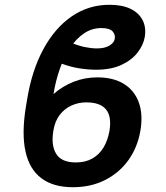

<svg xmlns="http://www.w3.org/2000/svg" viewBox="-20 -780 699 810"><path d="M390.6 -453.6Q457.5 -453.6 502 -426.5Q546.4 -399.4 565.2 -348.9Q584 -298.3 572.3 -228.5Q560.5 -159.2 522.5 -105.5Q484.4 -51.8 424.3 -21Q364.3 9.8 287.1 9.8Q205.1 9.8 154.5 -28.1Q104 -65.9 87.4 -141.6Q70.8 -217.3 89.4 -330.6L94.7 -362.3Q114.7 -483.9 163.3 -573.2Q211.9 -662.6 283 -711.2Q354 -759.8 441.9 -759.8Q495.6 -759.8 530.8 -742.7Q565.9 -725.6 581.5 -695.3Q597.2 -665 590.8 -624.5Q585 -589.8 560.1 -557.9Q535.2 -525.9 491.5 -505.9Q447.8 -485.8 385.3 -485.8Q353 -485.8 315.7 -491.5Q278.3 -497.1 234.9 -513.2L279.3 -600.1Q309.6 -587.4 337.6 -581.5Q365.7 -575.7 388.7 -575.7Q421.4 -575.7 441.2 -587.4Q460.9 -599.1 463.9 -615.2Q467.8 -633.3 455.1 -647.5Q442.4 -661.6 407.7 -661.6Q367.7 -661.6 334.7 -639.4Q301.8 -617.2 275.9 -578.4Q250 -539.6 232.4 -489.3Q214.8 -439 205.6 -383.3Q244.6 -417 291.3 -435.3Q337.9 -453.6 390.6 -453.6ZM344.2 -348.1Q311 -348.1 281.7 -335Q252.4 -321.8 231.9 -295.2Q211.4 -268.6 205.1 -228Q194.8 -166.5 217.3 -130.6Q239.7 -94.7 299.8 -94.7Q340.3 -94.7 369.6 -111.3Q398.9 -127.9 417 -158.2Q435.1 -188.5 441.9 -228.5Q451.7 -288.6 427.2 -318.4Q402.8 -348.1 344.2 -348.1Z"/></svg>

Font: Inter SemiBold
Style: Italic
Weight: 600
Italic angle: -9.3988°
Designer: Rasmus Andersson
Foundry: rsms
Version: Version 4.001;git-66647c0bb